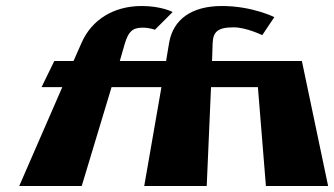

<svg xmlns="http://www.w3.org/2000/svg" viewBox="-20 -619 1112 639"><path d="M865 0H1072L984.7 -416H685.7L687.7 -475C689.3 -512 702.8 -528 757.8 -528C799.8 -528 852.8 -502 852.8 -502L893 -562C893 -562 819.7 -599 718.7 -599C615.7 -599 556.6 -553 543.1 -478L532.7 -416H378.7L395.7 -475C407.3 -512 419.6 -527 454.6 -527C477.6 -527 495.6 -520 495.6 -520L554.6 -579C554.6 -579 517.7 -599 451.7 -599C357.7 -599 285.6 -553 252.1 -478L224.7 -416H160.7L118.3 -329H187.3L44 0H252L351.3 -329H517.3L460 0H668L682.3 -329H838.3Z"/></svg>

Font: Hussar Milosc
Style: Obl
Weight: 700
Foundry: Cannot Into Space Fonts
Version: Version 1.02